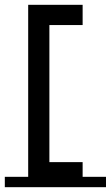

<svg xmlns="http://www.w3.org/2000/svg" viewBox="-29 -777 460 797"><path d="M-9 0V-43H88V-757H314V-673H176V-104H314V-43H411V0Z"/></svg>

Font: Montserrat Subrayada
Style: Regular
Weight: 400
Designer: Julieta Ulanovsky
Foundry: Julieta Ulanovsky
Version: Version 2.001